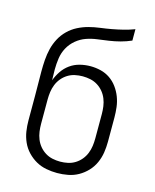

<svg xmlns="http://www.w3.org/2000/svg" viewBox="-112 -812 724 896"><g transform="rotate(15 250.0 -363.5)"><path d="M250 8Q224 8 197.5 3Q171 -2 148 -15Q125 -28 106.5 -47.5Q88 -67 77 -91.5Q66 -116 62 -142Q58 -168 58 -195V-312Q58 -342 57.5 -372Q57 -402 57 -432Q57 -460 59 -487.5Q61 -515 67.5 -541.5Q74 -568 87 -592.5Q100 -617 120 -636.5Q140 -656 164.5 -668.5Q189 -681 215.5 -688Q242 -695 269.5 -698.5Q297 -702 324 -707Q351 -712 377.5 -718.5Q404 -725 430 -735V-680Q405 -669 378.5 -662Q352 -655 325 -651Q298 -647 270.5 -643.5Q243 -640 217.5 -631Q192 -622 170.5 -604Q149 -586 136 -562Q123 -538 119 -510.5Q115 -483 115 -456Q115 -443 115.5 -430.5Q116 -418 116 -406V-404Q125 -428 139.5 -449.5Q154 -471 175 -486Q196 -501 221.5 -507.5Q247 -514 273 -514Q298 -514 322.5 -508Q347 -502 367.5 -488Q388 -474 403 -453.5Q418 -433 427 -409.5Q436 -386 439 -361Q442 -336 442 -312V-195Q442 -168 438 -142Q434 -116 423 -91.5Q412 -67 393.5 -47.5Q375 -28 352 -15Q329 -2 302.5 3Q276 8 250 8ZM250 -47Q269 -47 287.5 -51Q306 -55 322 -65Q338 -75 350 -89.5Q362 -104 369 -121.5Q376 -139 378.5 -157.5Q381 -176 381 -195V-312Q381 -330 378.5 -348.5Q376 -367 369 -384.5Q362 -402 350 -416.5Q338 -431 322 -441Q306 -451 287.5 -455Q269 -459 250 -459Q231 -459 212.5 -455Q194 -451 178 -441Q162 -431 150 -416.5Q138 -402 131 -384.5Q124 -367 121.5 -348.5Q119 -330 119 -312V-195Q119 -176 121.5 -157.5Q124 -139 131 -121.5Q138 -104 150 -89.5Q162 -75 178 -65Q194 -55 212.5 -51Q231 -47 250 -47Z"/></g></svg>

Font: Iosevka Light
Style: Regular
Weight: 300
Monospace: yes
Designer: Belleve Invis
Foundry: Belleve Invis
Version: Version 32.5.0; ttfautohint (v1.8.4)